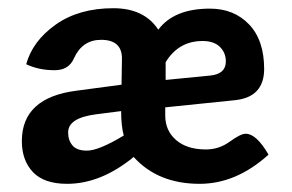

<svg xmlns="http://www.w3.org/2000/svg" viewBox="-20 -446 719 472"><path d="M470.7 5.9Q368.2 5.9 308.6 -60.1Q228 5.9 145 5.9Q88.4 5.9 61 -22.9Q33.7 -51.8 33.7 -99.1Q33.7 -206.1 168.5 -223.1L278.8 -237.8L279.8 -302.2Q279.8 -348.1 228.5 -348.1Q182.1 -348.1 161.6 -302.2Q148.9 -273.4 114.3 -273.4Q75.2 -273.4 44.4 -288.1Q60.1 -345.2 116.9 -385.5Q173.8 -425.8 258.8 -425.8Q334.5 -425.8 369.1 -373Q407.7 -424.8 496.1 -424.8Q555.2 -424.8 592.3 -386Q629.4 -347.2 629.4 -275.9Q628.9 -207 557.6 -199.7L386.2 -182.1V-162.1Q386.2 -125 412.8 -101.8Q439.5 -78.6 486.3 -78.6Q518.6 -78.6 544.9 -97.9Q571.3 -117.2 584 -117.2Q610.4 -117.2 640.1 -65.9Q561 5.9 470.7 5.9ZM387.2 -249.5 497.1 -260.3Q535.2 -264.2 535.2 -294.9Q535.2 -316.4 520.5 -330.8Q505.9 -345.2 478 -345.2Q418.9 -345.2 387.2 -293ZM193.8 -75.7Q222.7 -75.7 284.2 -112.8Q277.8 -136.7 277.8 -172.9L216.3 -165Q147.5 -156.2 147.5 -120.6Q147.5 -101.1 158.2 -88.4Q168.9 -75.7 193.8 -75.7Z"/></svg>

Font: ALMAS
Style: Bold
Weight: 700
Designer: ALMAS Font/ by Husham Jawad Kadhim, derived from the Bainsely font by/ Paul James MIller
Foundry: High-Logic / Made with FontCreator
Version: Version 1.411;September 19, 2021;FontCreator 14.0.0.2814 32-